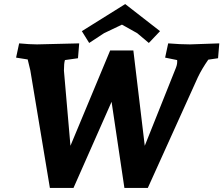

<svg xmlns="http://www.w3.org/2000/svg" viewBox="-20 -923 1097 943"><path d="M1051 -637 1003 -630Q971 -584 952 -544L706 0H591L528 -423L341 0H225L129 -577L116 -631L59 -640L74 -710Q126 -705 162 -705L369 -710L363 -637L299 -628Q294 -613 294 -576L326 -207L521 -675H635L691 -207L844 -590Q852 -610 850 -628L791 -640L806 -710Q867 -705 913 -705L1057 -710ZM595 -903 766 -770 711 -712 654 -760 579 -802 491 -760 418 -712 382 -770Z"/></svg>

Font: Andada
Style: Bold Italic
Weight: 700
Italic angle: -8.29999°
Designer: Carolina Giovagnoli
Foundry: Carolina Giovagnoli
Version: Version 1.003